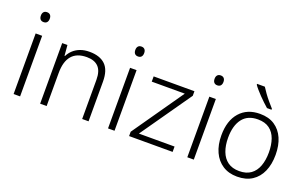

<svg xmlns="http://www.w3.org/2000/svg" viewBox="-88 -1170 2523 1584"><g transform="rotate(20 1174.0 -378.0)"><path d="M145 -532V0H88V-532ZM117 -729Q136 -729 146 -717.5Q156 -706 156 -686Q156 -665 146 -653.5Q136 -642 117 -642Q98 -642 88 -653.5Q78 -665 78 -686Q78 -706 88 -717.5Q98 -729 117 -729Z M559 -542Q650 -542 698 -495.5Q746 -449 746 -348V0H690V-344Q690 -421 655 -457Q620 -493 553 -493Q465 -493 421.5 -442Q378 -391 378 -290V0H321V-532H367L375 -440H379Q394 -470 419 -493Q444 -516 479 -529Q514 -542 559 -542Z M974 -532V0H917V-532ZM946 -729Q965 -729 975 -717.5Q985 -706 985 -686Q985 -665 975 -653.5Q965 -642 946 -642Q927 -642 917 -653.5Q907 -665 907 -686Q907 -706 917 -717.5Q927 -729 946 -729Z M1484 0H1102V-38L1414 -486H1124V-532H1482V-492L1171 -47H1484Z M1670 -532V0H1613V-532ZM1642 -729Q1661 -729 1671 -717.5Q1681 -706 1681 -686Q1681 -665 1671 -653.5Q1661 -642 1642 -642Q1623 -642 1613 -653.5Q1603 -665 1603 -686Q1603 -706 1613 -717.5Q1623 -729 1642 -729Z M2291 -267Q2291 -184 2263.5 -121.5Q2236 -59 2183 -24.5Q2130 10 2052 10Q1978 10 1925 -24.5Q1872 -59 1843.5 -121Q1815 -183 1815 -267Q1815 -396 1879.5 -469Q1944 -542 2056 -542Q2133 -542 2185 -507.5Q2237 -473 2264 -411.5Q2291 -350 2291 -267ZM1874 -267Q1874 -199 1893.5 -147.5Q1913 -96 1952.5 -67.5Q1992 -39 2053 -39Q2115 -39 2154.5 -67.5Q2194 -96 2213 -147.5Q2232 -199 2232 -267Q2232 -333 2214 -384Q2196 -435 2157 -464Q2118 -493 2055 -493Q1965 -493 1919.5 -433Q1874 -373 1874 -267ZM2015 -766Q2028 -745 2048 -717Q2068 -689 2091 -662Q2114 -635 2132 -615V-606H2092Q2074 -622 2053 -641.5Q2032 -661 2012 -682Q1992 -703 1975 -722.5Q1958 -742 1947 -758V-766Z"/></g></svg>

Font: Noto Sans Cham Light
Style: Regular
Weight: 300
Version: Version 2.002